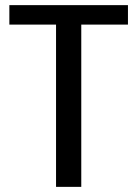

<svg xmlns="http://www.w3.org/2000/svg" viewBox="-20 -731 537 751"><path d="M480.5 -634.8Q434.6 -634.8 297.9 -634.8Q297.9 -475.6 297.9 0Q273.4 0 199.2 0Q199.2 -158.2 199.2 -634.8Q153.3 -634.8 16.6 -634.8Q16.6 -636.7 16.6 -639.6Q16.6 -652.3 16.6 -682.6Q16.6 -689.5 16.6 -710.9Q132.8 -710.9 480.5 -710.9Q480.5 -691.4 480.5 -634.8Z"/></svg>

Font: Noto Sans Hebrew DECATHLON 
Style: Regular
Weight: 400
Designer: Monotype Design team
Version: Version 1.03 uh